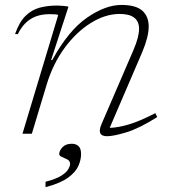

<svg xmlns="http://www.w3.org/2000/svg" viewBox="-20 -542 701 778"><path d="M52.5 -404H41Q58 -452.5 83 -477.2Q108 -502 140.2 -510.8Q172.5 -519.5 211.5 -519.5Q222.5 -519.5 236 -518.2Q249.5 -517 257.5 -515L187 -298.5H191.5Q257 -418 332 -470Q407 -522 472 -522Q530 -522 556.2 -499Q582.5 -476 582.5 -434.5Q582.5 -392.5 556 -330L424.5 -24Q455.5 -24.5 499.5 -37Q543.5 -49.5 609.5 -83.5L617 -67.5Q543 -21 491 -5.5Q439 10 414 10Q370 10 391.5 -39.5L520.5 -338.5Q543.5 -392 543.5 -425Q543.5 -485.5 465 -485.5Q407 -485.5 348.5 -449.2Q290 -413 242.5 -348.8Q195 -284.5 169.5 -200.5L109 0H71L216 -481.5Q209 -484 199 -484.2Q189 -484.5 180.5 -484.5Q134 -484.5 102.8 -464Q71.5 -443.5 52.5 -404ZM220 82.5Q220 68.5 233.2 54.5Q246.5 40.5 271 40.5Q287.5 40.5 298 50Q308.5 59.5 308.5 82.5Q308.5 105 297.8 130Q287 155 256 177.8Q225 200.5 164.5 216.5V194.5Q207 183.5 228.2 170Q249.5 156.5 256.8 143.5Q264 130.5 264 122.5Q264 110 253 104.2Q242 98.5 231 94Q220 89.5 220 82.5Z"/></svg>

Font: Newsreader Caption ExtraLight
Style: Italic
Weight: 275
Italic angle: -17°
Designer: Hugues Gentile
Foundry: Production Type
Version: Version 1.001